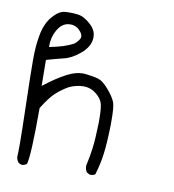

<svg xmlns="http://www.w3.org/2000/svg" viewBox="-70 -525 640 708"><g transform="rotate(10 250.0 -171.0)"><path d="M231.9 -204.1Q253.9 -204.1 271.5 -193.4Q294.4 -178.7 303.2 -159.2Q310.5 -142.6 310.5 -96.7Q310.5 -88.9 310.5 -80.1Q309.1 -21 304.7 13.7Q300.3 48.3 292.5 81.5Q292.5 83 292.5 84Q292.5 96.7 299.8 106.9L311.5 112.8Q313 112.8 313.7 112.8Q314.5 112.8 315.4 112.8Q316.4 112.8 318.1 112.5Q319.8 112.3 321.3 112.1Q322.8 111.8 324 111.3Q325.2 110.8 326.7 110.4Q329.1 109.4 331.1 107.9Q343.3 68.8 348.6 28.3Q354 -12.2 355.5 -78.6Q355.5 -89.4 355.5 -98.6Q355.5 -147.9 349.6 -165Q341.8 -185.1 319.3 -210.9Q297.4 -236.3 280.3 -241.2Q262.7 -246.6 230.5 -250Q226.1 -250.5 221.7 -250.5Q193.8 -250.5 161.6 -233.4Q123.5 -212.9 86.9 -184.1L79.6 -178.7L78.6 -275.9Q112.3 -285.6 142.6 -293Q171.9 -299.8 202.1 -325.2Q232.4 -350.1 236.3 -380.4Q236.8 -384.8 236.8 -389.4Q236.8 -394 235.6 -400.9Q234.4 -407.7 229.5 -416.5Q224.6 -425.8 215.3 -434.1Q189.5 -458.5 165 -461.4Q139.6 -464.4 116.7 -462.4Q94.7 -460.4 72.3 -434.8Q49.8 -409.2 41.7 -372.8Q33.7 -336.4 32.2 -295.4Q31.7 -285.2 31.7 -267.1Q31.7 -213.4 34.7 -104.2Q37.6 4.9 37.6 43.9Q37.6 83 36.6 92.3Q36.6 104 44.4 114.3Q50.8 119.6 59.6 120.6Q68.4 119.6 76.2 114.3Q86.4 82.5 86.4 -95.7V-97.2Q111.8 -137.7 128.7 -154.1Q145.5 -170.4 166.5 -184.1Q188 -198.7 217.8 -203.1Q225.1 -204.1 231.9 -204.1ZM81.5 -330.1Q81.5 -362.3 96.7 -388.7Q112.3 -416 136.2 -419.9Q140.6 -420.4 143.6 -420.4Q146.5 -420.4 149.7 -420.4Q152.8 -420.4 157.7 -418.9Q167.5 -416.5 175.8 -409.7L180.2 -405.3Q191.9 -393.6 191.9 -383.3Q191.9 -370.1 171.4 -353.5Q153.3 -343.8 132.3 -337.2Q111.3 -330.6 81.5 -324.7Z"/></g></svg>

Font: Bakudai
Style: Light
Weight: 300
Version: Version 1.48